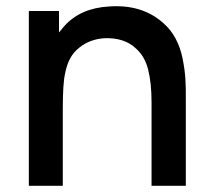

<svg xmlns="http://www.w3.org/2000/svg" viewBox="-20 -598 681 618"><path d="M504.4 -524.9Q529.3 -503.4 544.9 -474.4Q560.5 -445.3 567.6 -410.2Q574.7 -375 576.7 -344.7Q578.6 -314.5 578.1 -272.9V0H467.8V-268.6Q467.8 -330.6 456.8 -374.3Q445.8 -418 415.5 -443.8Q379.9 -476.6 317.9 -475.1Q269 -472.2 235.4 -444.8Q199.7 -417.5 189.5 -361.3Q182.1 -330.1 182.1 -247.1V-245.6V0H72.8V-562.5H169.9V-493.7L187.5 -514.6Q239.3 -571.8 330.1 -577.1Q436 -585 504.4 -524.9Z"/></svg>

Font: Manrope3 Semibold
Style: Regular
Weight: 600
Width: 4
Designer: Mikhail Sharanda
Foundry: Mikhail Sharanda
Version: Version 3.000;PS 003.000;hotconv 1.0.88;makeotf.lib2.5.64775